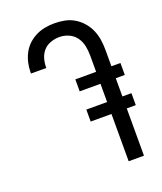

<svg xmlns="http://www.w3.org/2000/svg" viewBox="-138 -832 775 920"><g transform="rotate(-20 250.0 -371.5)"><path d="M358 0V-241H252V-302H358V-395H252V-456H358V-540Q358 -564 353 -588.5Q348 -613 333.5 -633Q319 -653 296 -663Q273 -673 249 -673Q227 -673 205 -665.5Q183 -658 168 -641.5Q153 -625 146.5 -603Q140 -581 140 -559V-555H62V-561Q62 -586 67.5 -610Q73 -634 84.5 -656Q96 -678 114 -695Q132 -712 154 -723Q176 -734 200 -738.5Q224 -743 249 -743Q275 -743 301 -738Q327 -733 349.5 -719.5Q372 -706 389.5 -686Q407 -666 417.5 -642Q428 -618 432 -592Q436 -566 436 -540V-456H482V-395H436V-302H482V-241H436V0Z"/></g></svg>

Font: HulyMono
Style: Regular
Weight: 400
Monospace: yes
Designer: Belleve Invis
Foundry: Belleve Invis
Version: Version 33.2.5; ttfautohint (v1.8.4)